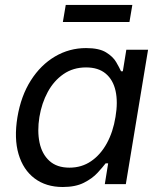

<svg xmlns="http://www.w3.org/2000/svg" viewBox="-20 -748 654 780"><path d="M234.9 11.7Q167 11.7 120.6 -23.2Q74.2 -58.1 55.4 -121.8Q36.6 -185.5 50.8 -272Q65.4 -358.9 105.5 -421.6Q145.5 -484.4 203.6 -518.6Q261.7 -552.7 329.6 -552.7Q382.3 -552.7 410.6 -535.4Q439 -518.1 451.9 -495.8Q464.8 -473.6 471.7 -458.5H479L493.2 -545.9H581.5L491.2 0H405.8L419.4 -84.5H409.2Q397 -68.4 376 -45.7Q355 -22.9 320.8 -5.6Q286.6 11.7 234.9 11.7ZM262.2 -66.9Q312 -66.9 350.3 -93.3Q388.7 -119.6 414.1 -166Q439.5 -212.4 449.2 -272.9Q459.5 -333.5 449.5 -378.7Q439.5 -423.8 409.4 -449Q379.4 -474.1 329.6 -474.1Q277.3 -474.1 238 -447Q198.7 -419.9 174.1 -374.5Q149.4 -329.1 140.1 -272.9Q130.9 -215.8 140.6 -168.9Q150.4 -122.1 180.7 -94.5Q210.9 -66.9 262.2 -66.9ZM517.6 -728 505.9 -658.7H235.4L247.1 -728Z"/></svg>

Font: Inter Variable
Style: Italic
Weight: 400
Italic angle: -9.39999°
Designer: Rasmus Andersson
Foundry: rsms
Version: Version 4.001;git-9221beed3